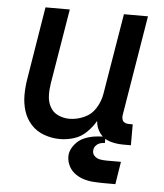

<svg xmlns="http://www.w3.org/2000/svg" viewBox="-51 -575 678 795"><g transform="rotate(5 288.0 -178.0)"><path d="M213 8Q242 8 271 -1Q300 -10 322.5 -32Q345 -54 360 -80Q362 -52 378 -30Q394 -8 420.5 0Q447 8 476 8H508V-79H490Q482 -79 474.5 -83Q467 -87 464.5 -95Q462 -103 463 -112L532 -530H432L376 -193Q371 -163 353.5 -134.5Q336 -106 305.5 -92.5Q275 -79 245 -79Q220 -79 198 -89Q176 -99 164.5 -120Q153 -141 152 -166Q151 -191 155 -216L207 -530H106L57 -230Q51 -195 51 -160.5Q51 -126 61 -94.5Q71 -63 93 -39Q115 -15 147 -3.5Q179 8 213 8ZM413 174H458L473 80H413Q399 80 385 77.5Q371 75 361.5 64.5Q352 54 355 39Q356 30 363.5 22Q371 14 381 11Q391 8 400 8V-18Q378 -18 356 -15Q334 -12 312.5 -3Q291 6 275 25Q259 44 255 65Q252 88 260.5 109Q269 130 285.5 143.5Q302 157 323 164Q344 171 367 172.5Q390 174 413 174Z"/></g></svg>

Font: Iosevka Sparkle Medium
Style: Italic
Weight: 500
Italic angle: -9°
Designer: Belleve Invis
Foundry: Belleve Invis
Version: Version 4.5.0; ttfautohint (v1.8.3)